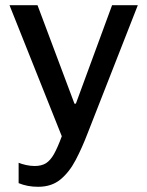

<svg xmlns="http://www.w3.org/2000/svg" viewBox="-20 -531 566 737"><path d="M126.5 186Q105.2 186 86.9 182.5Q68.5 179 51.5 172V93.8Q62.5 98.5 79.8 102.4Q97 106.2 113 106.2Q139 106.2 156.1 95.8Q173.2 85.2 187.4 60Q201.5 34.8 217.2 -8L16.5 -511H124L265.8 -133H271.2L410.2 -511H509L316.8 -20.5Q295 36.5 270.4 83.4Q245.8 130.2 211.8 158.1Q177.8 186 126.5 186Z"/></svg>

Font: Chivo Medium
Style: Regular
Weight: 500
Designer: Hector Gatti
Foundry: Omnibus-Type
Version: Version 2.002